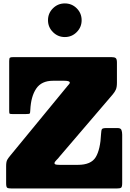

<svg xmlns="http://www.w3.org/2000/svg" viewBox="-20 -1076 742 1096"><path d="M57.5 -750H615.5Q634 -750 640.8 -744.2Q647.5 -738.5 647.5 -719V-603.5Q647.5 -577.5 641 -563.8Q634.5 -550 623.5 -537L321 -183.5Q312.5 -172 301.8 -161.8Q291 -151.5 291 -144Q291 -140 296.5 -137.5Q302 -135 320 -135H425Q500 -135 526.5 -179Q553 -223 557 -313Q558 -333.5 562.2 -339.2Q566.5 -345 587.5 -345H651.5Q669 -345 673.2 -334Q677.5 -323 677.5 -307V-31Q677.5 -9.5 671.5 -4.8Q665.5 0 644.5 0H49Q27.5 0 21.2 -4.2Q15 -8.5 15 -30V-127.5Q15 -152.5 21.2 -163.5Q27.5 -174.5 38 -187L363.5 -583Q370 -590.5 374.2 -595.5Q378.5 -600.5 378.5 -604Q378.5 -615 347.5 -615H282.5Q217 -615 186.8 -570.2Q156.5 -525.5 153 -448Q152.5 -431 149.5 -428Q146.5 -425 128.5 -425H50.5Q37 -425 34.8 -427.2Q32.5 -429.5 32.5 -443V-728Q32.5 -744 37.2 -747Q42 -750 57.5 -750ZM350 -864.5Q310.5 -864.5 282.2 -892.8Q254 -921 254 -960.5Q254 -1000.5 282.2 -1028.5Q310.5 -1056.5 350 -1056.5Q390 -1056.5 418 -1028.5Q446 -1000.5 446 -960.5Q446 -921 418 -892.8Q390 -864.5 350 -864.5Z"/></svg>

Font: Besley* Narrow Fatface
Style: Regular
Weight: 900
Width: 4
Designer: Owen Earl
Foundry: indestructible type*
Version: Version 3.000; ttfautohint (v1.8.3)